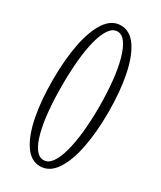

<svg xmlns="http://www.w3.org/2000/svg" viewBox="-185 -776 715 853"><g transform="rotate(30 173.0 -350.0)"><path d="M172.5 11Q126 11 94.2 -35.8Q62.5 -82.5 46.5 -163.5Q30.5 -244.5 30.5 -349Q30.5 -454 46.5 -535.5Q62.5 -617 94.2 -664Q126 -711 172.5 -711Q220 -711 252 -664Q284 -617 300.2 -535.5Q316.5 -454 316.5 -349Q316.5 -244.5 300.2 -163.5Q284 -82.5 252 -35.8Q220 11 172.5 11ZM172.5 -20.5Q196.5 -20.5 214.2 -45Q232 -69.5 244.2 -114Q256.5 -158.5 262.8 -218.5Q269 -278.5 269 -349Q269 -419.5 262.8 -479.8Q256.5 -540 244.2 -584.8Q232 -629.5 214.2 -654.8Q196.5 -680 172.5 -680Q149 -680 131.2 -654.8Q113.5 -629.5 101.8 -584.8Q90 -540 84.2 -479.8Q78.5 -419.5 78.5 -349Q78.5 -278.5 84.2 -218.5Q90 -158.5 101.8 -114Q113.5 -69.5 131.2 -45Q149 -20.5 172.5 -20.5Z"/></g></svg>

Font: Imbue Thin 10pt ExtraLight
Style: Regular
Weight: 250
Version: Version 1.102